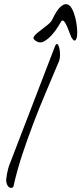

<svg xmlns="http://www.w3.org/2000/svg" viewBox="-20 -910 391 923"><path d="M10.7 -33.2Q8.8 -40 10.3 -52.2Q11.7 -64.5 14.2 -77.1Q16.6 -89.8 19.5 -99.6Q22.5 -109.4 22.5 -110.4L243.2 -684.6Q250 -702.1 255.9 -697.8Q261.7 -693.4 265.1 -679.2Q268.6 -665 268.6 -647Q268.6 -628.9 264.6 -618.2Q233.4 -543.9 201.7 -469.2Q169.9 -394.5 141.1 -318.8Q112.3 -243.2 86.9 -166.5Q61.5 -89.8 43.9 -10.7Q36.1 -5.9 30.8 -6.8Q25.4 -7.8 21 -12.2Q16.6 -16.6 14.2 -22.5Q11.7 -28.3 10.7 -33.2ZM323.2 -730.5Q321.3 -733.4 315.9 -748.5Q310.5 -763.7 303.7 -779.8Q296.9 -795.9 289.6 -805.7Q282.2 -815.4 275.4 -808.6Q271.5 -802.7 259.3 -782.2Q247.1 -761.7 229.5 -742.2Q211.9 -722.7 192.4 -711.4Q172.9 -700.2 154.3 -711.9Q149.4 -714.8 144 -720.2Q138.7 -725.6 142.6 -733.4Q147.5 -742.2 160.2 -752.4Q172.9 -762.7 186.5 -772.9Q200.2 -783.2 212.4 -793.5Q224.6 -803.7 229.5 -812.5Q251 -858.4 269 -875.5Q287.1 -892.6 301.3 -889.6Q315.4 -886.7 325.7 -868.2Q335.9 -849.6 341.8 -825.7Q347.7 -801.8 350.1 -776.9Q352.5 -752 350.1 -735.4Q347.7 -718.8 340.8 -715.3Q334 -711.9 323.2 -730.5Z"/></svg>

Font: Nothing You Could Do
Style: Regular
Weight: 400
Version: Version 1.005